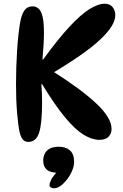

<svg xmlns="http://www.w3.org/2000/svg" viewBox="-20 -752 663 1031"><path d="M132 10Q114 10 103 -2.5Q92 -15 85 -43Q78 -75 72 -143.5Q66 -212 66 -297Q66 -389 71.5 -476.5Q77 -564 88 -631Q96 -675 111.5 -696.5Q127 -718 155 -718Q173 -718 187 -706Q201 -694 208.5 -663Q216 -632 216 -575Q216 -547 214 -511.5Q212 -476 208 -433H212Q292 -543 353 -608.5Q414 -674 460.5 -703Q507 -732 542 -732Q570 -732 584.5 -714Q599 -696 599 -670Q599 -615 516.5 -538Q434 -461 251 -353L259 -372Q417 -272 498 -195.5Q579 -119 579 -60Q579 -34 562.5 -17.5Q546 -1 514 -1Q474 -1 429 -28.5Q384 -56 329.5 -121.5Q275 -187 206 -300H202Q204 -277 205 -252.5Q206 -228 206 -204Q206 -89 190 -39.5Q174 10 132 10ZM297 176Q250 176 231 159Q212 142 212 110Q212 92 219.5 75Q227 58 245.5 47Q264 36 296 36Q333 36 355.5 55.5Q378 75 378 118Q378 141 365.5 169Q353 197 333 220Q317 239 301 249Q285 259 270 259Q260 259 253 254.5Q246 250 246 241Q246 231 254.5 213.5Q263 196 291 166Z"/></svg>

Font: DynaPuff
Style: Regular
Weight: 400
Designer: Toshi Omagari, Jennifer Daniel
Foundry: Google Fonts
Version: Version 2.000